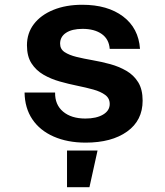

<svg xmlns="http://www.w3.org/2000/svg" viewBox="-20 -586 690 805"><path d="M339 12Q263 12 205 -13.5Q147 -39 115.5 -86Q84 -133 83 -198H211Q210 -147 244.5 -118Q279 -89 338 -89Q384 -89 412 -105.5Q440 -122 440 -150Q440 -174 421 -188Q402 -202 371.5 -210.5Q341 -219 304 -226.5Q267 -234 230 -244.5Q193 -255 162 -273Q131 -291 112 -320.5Q93 -350 93 -396Q93 -447 122 -485Q151 -523 203.5 -544.5Q256 -566 325 -566Q431 -566 496 -517Q561 -468 567 -381H440Q437 -422 406.5 -443.5Q376 -465 326 -465Q282 -465 257 -448.5Q232 -432 232 -403Q232 -380 251 -367.5Q270 -355 300.5 -347.5Q331 -340 368.5 -333.5Q406 -327 442.5 -317Q479 -307 510 -289Q541 -271 559.5 -241Q578 -211 578 -164Q578 -81 513 -34.5Q448 12 339 12ZM261 199V45H389L355 199Z"/></svg>

Font: Azeret Mono Thin SemiBold
Style: Regular
Weight: 600
Version: Version 1.002